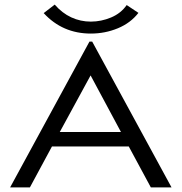

<svg xmlns="http://www.w3.org/2000/svg" viewBox="-20 -815 790 835"><path d="M636 0 540 -178H206L110 0H24L369 -634H381L726 0ZM374 -487 240 -241H506ZM531 -793 582 -759Q548 -715 492.5 -692Q437 -669 375 -669Q252 -669 170 -758L218 -795Q250 -758 290 -739.5Q330 -721 375 -721Q420 -721 463 -739Q506 -757 531 -793Z"/></svg>

Font: Inconsolata ExtraExpanded
Style: Regular
Weight: 400
Width: 8
Monospace: yes
Designer: Raph Levien, Cyreal, Brenton Simpson
Foundry: Raph Levien, Cyreal, Google
Version: Version 3.001; ttfautohint (v1.8.2.53-6de2)